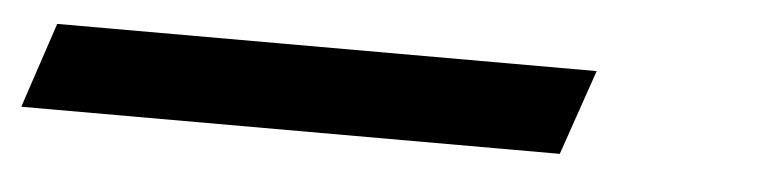

<svg xmlns="http://www.w3.org/2000/svg" viewBox="-70 5 792 195"><g transform="rotate(5 326.0 102.5)"><path d="M533 59 503 146H-46L-17 59Z"/></g></svg>

Font: Playfair Display SC
Style: Bold Italic
Weight: 700
Italic angle: -14°
Designer: Claus Eggers Sørensen
Foundry: Claus Eggers Sørensen
Version: Version 1.200; ttfautohint (v1.6)